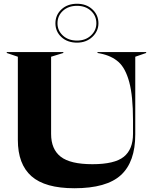

<svg xmlns="http://www.w3.org/2000/svg" viewBox="-20 -989 815 1022"><path d="M75 -244V-687L16 -707V-712H317V-707L252 -687V-276Q252 -195 303 -155Q354 -115 472 -115Q590 -115 639 -154.5Q688 -194 688 -277V-348Q688 -478 668 -552Q648 -626 611 -659Q574 -692 515 -704L499 -707V-712H758V-707L700 -687V-273Q700 -127 623.5 -57Q547 13 376 13Q220 13 147.5 -51Q75 -115 75 -244ZM275 -865Q275 -909 307 -939Q339 -969 390 -969Q440 -969 472 -939Q504 -909 504 -865Q504 -823 471.5 -792.5Q439 -762 390 -762Q339 -762 307 -791.5Q275 -821 275 -865ZM390 -773Q435 -773 464 -800Q493 -827 493 -865Q493 -905 464 -931.5Q435 -958 390 -958Q344 -958 315 -931.5Q286 -905 286 -865Q286 -826 315 -799.5Q344 -773 390 -773Z"/></svg>

Font: Nyght Serif Bold
Style: Regular
Weight: 700
Designer: Maksym Kobuzan
Version: Version 0.410